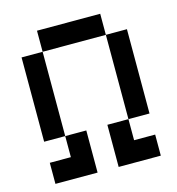

<svg xmlns="http://www.w3.org/2000/svg" viewBox="-105 -790 810 880"><g transform="rotate(-15 300.0 -350.0)"><path d="M50 0V-100H150V-200H50V-600H150V-700H450V-600H550V-200H450V-100H550V0H350V-200H450V-600H150V-200H250V0Z"/></g></svg>

Font: Matrix Sans
Style: Regular
Weight: 400
Designer: Brad Neil
Version: Version 1.100